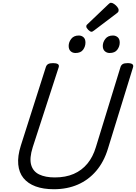

<svg xmlns="http://www.w3.org/2000/svg" viewBox="-20 -1345 980 1384"><path d="M368 19Q292 19 236.5 -1.5Q181 -22 149 -61.5Q117 -101 111.5 -160Q106 -219 130 -295L311 -863Q316 -877 327.5 -883.5Q339 -890 363 -890Q386 -890 397 -883Q408 -876 403 -860L216 -284Q191 -205 204.5 -157Q218 -109 262.5 -87.5Q307 -66 375 -66Q453 -66 511.5 -91.5Q570 -117 610 -165.5Q650 -214 671 -284L849 -863Q854 -877 865.5 -883.5Q877 -890 900 -890Q948 -890 939 -860L758 -273Q729 -178 673.5 -113Q618 -48 541 -14.5Q464 19 368 19ZM524 -963Q503 -963 489 -976Q475 -989 475 -1014Q475 -1041 493.5 -1065Q512 -1089 548 -1089Q568 -1089 582 -1076.5Q596 -1064 596 -1038Q596 -1010 579 -986.5Q562 -963 524 -963ZM770 -963Q750 -963 735.5 -976Q721 -989 721 -1014Q721 -1041 739.5 -1065Q758 -1089 794 -1089Q814 -1089 828.5 -1076.5Q843 -1064 843 -1038Q843 -1010 825.5 -986.5Q808 -963 770 -963ZM640 -1116Q630 -1116 616 -1130Q602 -1144 602 -1154Q602 -1158 603 -1161.5Q604 -1165 611 -1171L761 -1314Q767 -1319 770.5 -1322Q774 -1325 780 -1325Q790 -1325 803 -1316Q816 -1307 825.5 -1295Q835 -1283 835 -1273Q835 -1266 833 -1261Q831 -1256 820 -1248L659 -1126Q653 -1122 648.5 -1119Q644 -1116 640 -1116Z"/></svg>

Font: Playwrite DK Loopet
Style: Regular
Weight: 400
Designer: Veronika Burian, José Scaglione
Foundry: TypeTogether
Version: Version 1.002